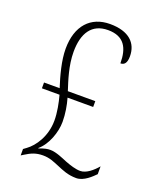

<svg xmlns="http://www.w3.org/2000/svg" viewBox="-137 -807 741 901"><g transform="rotate(20 233.5 -357.0)"><path d="M353 10C391 10 426 -26 442 -42V-81C420 -55 389 -28 359 -28C336 -28 308 -37 282 -47C262 -55 224 -73 195 -73C181 -73 167 -71 139 -60L138 -62C179 -96 203 -164 203 -216C203 -255 196 -297 186 -331H314V-360H177C162 -406 139 -474 139 -543C139 -636 176 -694 257 -694C338 -694 364 -643 364 -567C382 -567 395 -578 395 -613C395 -679 351 -724 256 -724C160 -724 99 -659 99 -544C99 -485 118 -416 136 -360H58V-331H146C156 -294 165 -249 165 -209C165 -129 123 -70 87 -44L72 -33V-1L85 -9C112 -26 135 -37 171 -37C205 -37 227 -26 252 -16C283 -3 311 10 353 10Z"/></g></svg>

Font: Noto Serif Thai Condensed ExtraLight
Style: Regular
Weight: 200
Width: 3
Designer: Monotype Design Team
Foundry: Monotype Imaging Inc.
Version: Version 2.002